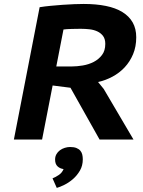

<svg xmlns="http://www.w3.org/2000/svg" viewBox="-20 -691 707 951"><path d="M176.3 -655.3Q199.7 -659.2 230 -662.1Q260.3 -665 290.5 -667.2Q320.8 -669.4 348.4 -670.4Q376 -671.4 394.5 -671.4Q456.1 -671.4 504.4 -661.6Q552.7 -651.9 586.2 -631.3Q619.6 -610.8 637.2 -579.8Q654.8 -548.8 654.8 -506.3Q654.8 -460 639.2 -422.6Q623.5 -385.3 597.4 -357.4Q571.3 -329.6 537.1 -311.3Q502.9 -293 465.8 -284.7L493.7 -250.5L641.1 0H473.1L329.1 -256.3L240.7 -267.6L188.5 0H48.8ZM381.8 -548.3Q370.6 -548.3 358.2 -548.1Q345.7 -547.9 333.7 -547.6Q321.8 -547.4 311.3 -546.6Q300.8 -545.9 294.4 -544.9L258.8 -361.8H335Q360.8 -361.8 390.1 -366.7Q419.4 -371.6 444.1 -384.3Q468.8 -397 485.1 -418.5Q501.5 -439.9 501.5 -473.6Q501.5 -498 490.5 -512.7Q479.5 -527.3 462.2 -535.4Q444.8 -543.5 423.6 -545.9Q402.3 -548.3 381.8 -548.3ZM252.9 99.1Q252.9 84.5 259.5 72.8Q266.1 61 276.9 53.2Q287.6 45.4 300.8 41.3Q314 37.1 327.1 37.1Q346.2 37.1 358.4 42Q370.6 46.9 377.7 55.2Q384.8 63.5 387.5 74.7Q390.1 85.9 390.1 98.1Q390.1 129.4 376 153.8Q361.8 178.2 341.6 195.8Q321.3 213.4 299.1 224.4Q276.9 235.4 261.2 239.7L240.2 192.4Q255.4 186.5 271.5 175.5Q287.6 164.6 294.9 146.5Q276.9 144 264.9 132.8Q252.9 121.6 252.9 99.1Z"/></svg>

Font: PT Astra Sans
Style: Bold Italic
Weight: 700
Italic angle: -16°
Designer: A.Korolkova, I. Chaeva
Foundry: ParaType Ltd
Version: Version 1.002W